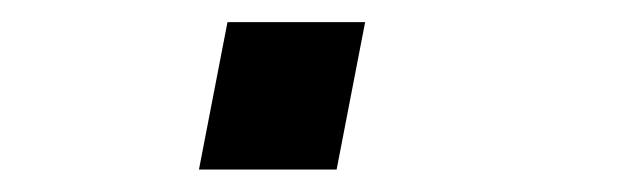

<svg xmlns="http://www.w3.org/2000/svg" viewBox="-20 -151 558 171"><path d="M182.6 -131.3H305.2L279.8 0H157.2Z"/></svg>

Font: Fantasque Sans Mono
Style: Italic
Weight: 400
Italic angle: -11°
Monospace: yes
Designer: Jany Belluz
Version: Version 1.8.0 ; ttfautohint (v1.8.2)